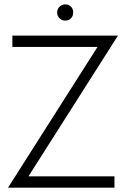

<svg xmlns="http://www.w3.org/2000/svg" viewBox="-20 -864 581 884"><path d="M507 -52H111L523 -700H37V-648H429L17 0H507ZM243 -807Q243 -791 254 -780Q265 -769 280 -769Q296 -769 307 -780Q317 -790 317 -807Q317 -823 307 -833Q296 -844 280 -844Q265 -844 254 -833Q243 -822 243 -807Z"/></svg>

Font: NM-font
Style: Light
Weight: 500
Designer: ""
Foundry: ""
Version: ""